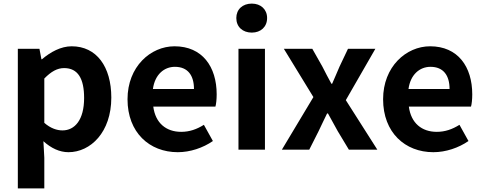

<svg xmlns="http://www.w3.org/2000/svg" viewBox="-20 -831 2684 1066"><path d="M79 215H226V45L221 -47C264 -8 311 14 360 14C483 14 598 -97 598 -289C598 -461 516 -574 378 -574C318 -574 260 -542 213 -502H210L199 -560H79ZM327 -107C297 -107 261 -118 226 -149V-395C264 -434 298 -453 336 -453C413 -453 447 -394 447 -287C447 -165 395 -107 327 -107Z M967 14C1036 14 1107 -10 1162 -48L1112 -138C1072 -113 1032 -99 986 -99C903 -99 843 -147 831 -239H1176C1180 -252 1183 -279 1183 -307C1183 -461 1103 -574 949 -574C816 -574 688 -461 688 -280C688 -95 810 14 967 14ZM829 -337C840 -418 892 -460 951 -460C1023 -460 1057 -412 1057 -337Z M1304 0H1451V-560H1304ZM1378 -650C1428 -650 1463 -682 1463 -731C1463 -779 1428 -811 1378 -811C1327 -811 1292 -779 1292 -731C1292 -682 1327 -650 1378 -650Z M1545 0H1697L1749 -103C1765 -136 1780 -169 1796 -201H1801C1819 -169 1837 -135 1855 -103L1917 0H2075L1900 -275L2064 -560H1912L1865 -461C1852 -429 1837 -397 1824 -366H1820C1803 -397 1786 -429 1770 -461L1714 -560H1556L1720 -292Z M2386 14C2455 14 2526 -10 2581 -48L2531 -138C2491 -113 2451 -99 2405 -99C2322 -99 2262 -147 2250 -239H2595C2599 -252 2602 -279 2602 -307C2602 -461 2522 -574 2368 -574C2235 -574 2107 -461 2107 -280C2107 -95 2229 14 2386 14ZM2248 -337C2259 -418 2311 -460 2370 -460C2442 -460 2476 -412 2476 -337Z"/></svg>

Font: Noto Sans HK
Style: Bold
Weight: 700
Designer: Ryoko NISHIZUKA 西塚涼子 (kana, bopomofo & ideographs); Paul D. Hunt (Latin, Greek & Cyrillic); Sandoll Communications 산돌커뮤니
Foundry: Adobe
Version: Version 2.002;hotconv 1.0.116;makeotfexe 2.5.65601